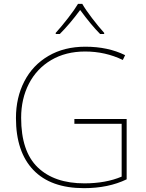

<svg xmlns="http://www.w3.org/2000/svg" viewBox="-20 -969 760 999"><path d="M639 -350V-36Q544 10 417 10Q244 10 153.5 -84.5Q63 -179 63 -355Q63 -461 106.5 -545.5Q150 -630 232 -678Q314 -726 424 -726Q542 -726 631 -682L619 -657Q528 -701 423 -701Q322 -701 246.5 -656.5Q171 -612 130.5 -533.5Q90 -455 90 -356Q90 -181 176.5 -98Q263 -15 419 -15Q530 -15 613 -50V-325H367V-350ZM522 -798V-792H501Q456 -837 397 -917Q344 -845 291 -792H270V-798Q300 -831 334.5 -875.5Q369 -920 386 -949H408Q425 -919 459 -874.5Q493 -830 522 -798Z"/></svg>

Font: Noto Sans UI Thin
Style: Regular
Weight: 250
Designer: Monotype Design Team
Foundry: Monotype Imaging Inc.
Version: Version 1.001